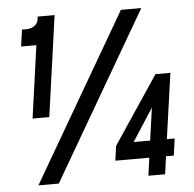

<svg xmlns="http://www.w3.org/2000/svg" viewBox="-53 -805 866 859"><g transform="rotate(-5 380.0 -376.0)"><path d="M85 -300 130.5 -625.5H62L72.5 -700.5H91Q114 -700.5 130 -712.5Q146 -724.5 146.5 -745.5L147 -752.5H223.5L160 -300ZM85 0 521 -750H612.5L176.5 0ZM579 0 590 -80H437.5L446.5 -145.5L650 -450H717L675.5 -156H710.5L700 -80H665L654 0ZM526.5 -156H600.5L621 -302.5Z"/></g></svg>

Font: Mohave Light SemiBold
Style: Italic
Weight: 600
Italic angle: -8°
Version: Version 2.003